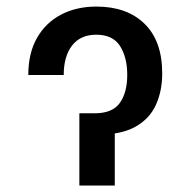

<svg xmlns="http://www.w3.org/2000/svg" viewBox="-20 -573 589 593"><path d="M67.4 -341.3Q67.4 -408.7 94.2 -455.8Q121.1 -502.9 168.5 -527.8Q215.8 -552.7 277.8 -552.7Q372.1 -552.7 426.5 -499.5Q481 -446.3 481 -346.2Q481 -291.5 461.2 -248.5Q441.4 -205.6 397.9 -181.4Q354.5 -157.2 283.7 -157.2H248.5V-223.1H272.5Q327.6 -223.1 350.3 -255.4Q373 -287.6 373 -341.8Q373 -395.5 350.8 -430.7Q328.6 -465.8 277.3 -465.8Q228.5 -465.8 202.6 -432.4Q176.8 -398.9 176.8 -341.3ZM225.1 -223.1H334.5V0H225.1Z"/></svg>

Font: Inter Cardless
Style: Regular
Weight: 400
Designer: Rasmus Andersson
Foundry: rsms
Version: Version 4.001;git-9221beed3